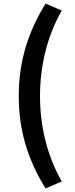

<svg xmlns="http://www.w3.org/2000/svg" viewBox="-20 -853 418 1075"><path d="M235 202 326 163C242 17 204 -151 204 -315C204 -479 242 -648 326 -794L235 -833C140 -678 85 -515 85 -315C85 -115 140 48 235 202Z"/></svg>

Font: Noto Sans CJK TC
Style: Bold
Weight: 700
Designer: Ryoko NISHIZUKA 西塚涼子 (kana, bopomofo & ideographs); Paul D. Hunt (Latin, Greek & Cyrillic); Sandoll Communications 산돌커뮤니
Foundry: Adobe
Version: Version 2.004;hotconv 1.0.118;makeotfexe 2.5.65603